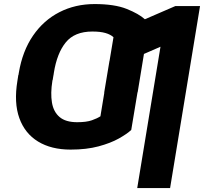

<svg xmlns="http://www.w3.org/2000/svg" viewBox="-20 -742 1025 965"><path d="M985.4 -711.6 834.9 203.1H669.7L786.6 -507.1L703.5 -470.9L671.9 -278.4H671.2L639.6 -88.8Q618.3 -68.9 577.1 -45.8Q535.9 -22.7 475.3 -6.4Q414.8 9.9 334.9 9.9Q237.6 9.9 171.2 -30.7Q104.8 -71.4 77.1 -148.6Q49.4 -225.9 67.5 -335.6L72.1 -365.1H72.8L74.6 -376.1Q93 -485.8 146.1 -563Q199.2 -640.3 278.8 -680.9Q358.3 -721.6 455.6 -721.6Q555.4 -721.6 616.5 -697.3Q677.6 -672.9 708.1 -645.2L861.5 -711.6ZM524.1 -399.5 530.2 -435.7H530.5L550.4 -555Q535.9 -568.5 510.3 -576Q484.7 -583.5 443.9 -583.5Q355.1 -583.5 310.7 -529.1Q266.3 -474.8 250.7 -376.1L249.3 -366.5L248.2 -361.2L244.7 -339.5H244L243.3 -335.6Q233.3 -273.4 241.1 -226.6Q248.9 -179.7 279.5 -153.8Q310 -127.8 367.9 -127.8Q414.8 -127.8 442.1 -137.6Q469.5 -147.4 484.7 -157.3L504.3 -276.3H503.6Z"/></svg>

Font: Inter UI Extra Bold
Style: Italic
Weight: 800
Italic angle: 9.39999°
Designer: Rasmus Andersson
Foundry: rsms
Version: 3.2;8d6f07862